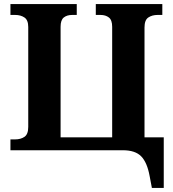

<svg xmlns="http://www.w3.org/2000/svg" viewBox="-20 -734 847 938"><path d="M722 184 711 126Q699 60 670 30Q641 0 580 0H31V-53H54Q81 -53 99.5 -65.5Q118 -78 118 -114V-602Q118 -636 99.5 -648.5Q81 -661 54 -661H31V-714H355V-661H333Q307 -661 291.5 -648.5Q276 -636 276 -603V-63H528V-603Q528 -636 512 -648.5Q496 -661 471 -661H448V-714H773V-661H750Q723 -661 704.5 -648.5Q686 -636 686 -600V-63H780V184Z"/></svg>

Font: Noto Serif
Style: Bold
Weight: 700
Designer: Monotype Design Team
Foundry: Monotype Imaging Inc.
Version: Version 2.014